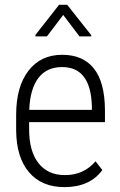

<svg xmlns="http://www.w3.org/2000/svg" viewBox="-20 -765 498 795"><path d="M246.6 9.8Q153.3 9.8 100.6 -51.3Q47.9 -112.3 46.9 -225.1V-289.6Q46.9 -405.8 97.7 -471.9Q148.4 -538.1 237.3 -538.1Q323.2 -538.1 368.4 -481.9Q413.6 -425.8 414.6 -310.1V-259.3H100.6V-229.5Q100.6 -138.7 139.4 -89.4Q178.2 -40 249 -40Q327.1 -40 375.5 -97.2L403.8 -61Q352.1 9.8 246.6 9.8ZM237.3 -487.3Q173.3 -487.3 138.9 -442.1Q104.5 -397 101.1 -310.1H360.4V-324.2Q356.4 -487.3 237.3 -487.3ZM357.9 -619.1V-614.3H309.1L241.7 -703.1L174.3 -614.3H126.5V-620.1L224.6 -745.1H258.3Z"/></svg>

Font: Roboto Condensed Light
Style: Regular
Weight: 300
Designer: Google
Version: Version 2.134; 2016